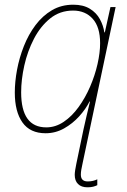

<svg xmlns="http://www.w3.org/2000/svg" viewBox="-20 -557 539 817"><path d="M352 240Q326 240 312 226Q298 212 298 187Q298 179 300 166Q302 153 305 139L335 -5Q341 -32 348.5 -64.5Q356 -97 363 -125H361Q345 -93 317 -62Q289 -31 252.5 -10.5Q216 10 174 10Q108 10 75.5 -36Q43 -82 43 -163Q43 -209 52.5 -260Q62 -311 81.5 -360.5Q101 -410 131 -450Q161 -490 201 -513.5Q241 -537 292 -537Q334 -537 362 -520Q390 -503 405 -475.5Q420 -448 424 -419H426L450 -527H472L331 140Q328 154 326 165Q324 176 324 186Q324 215 353 215Q366 215 376 212.5Q386 210 394 206V231Q386 235 376 237.5Q366 240 352 240ZM177 -15Q216 -15 251 -38.5Q286 -62 314.5 -101.5Q343 -141 363.5 -188.5Q384 -236 395 -284.5Q406 -333 406 -373Q406 -442 374.5 -477Q343 -512 291 -512Q235 -512 193.5 -478.5Q152 -445 124.5 -392Q97 -339 83.5 -278.5Q70 -218 70 -164Q70 -15 177 -15Z"/></svg>

Font: Noto Sans SemiCondensed Thin
Style: Italic
Weight: 100
Width: 4
Italic angle: -12°
Designer: Monotype Design Team
Foundry: Monotype Imaging Inc.
Version: Version 2.013; ttfautohint (v1.8.4.7-5d5b)